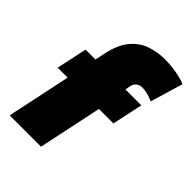

<svg xmlns="http://www.w3.org/2000/svg" viewBox="-215 -855 962 962"><g transform="rotate(45 265.5 -374.5)"><path d="M29 0Q40 -52 50.5 -101.5Q61 -151 74 -213L84.5 -263Q88 -278.5 92 -298Q96 -317.5 100.5 -339H30L65 -502H135Q142 -534.5 146 -554Q162 -631 197 -673.2Q232 -715.5 279.5 -732.2Q327 -749 380 -749Q420 -749 461.2 -742Q502.5 -735 531 -723L479 -549Q459.5 -558 439.2 -563.5Q419 -569 400 -569Q383 -569 369.5 -558.8Q356 -548.5 352 -528Q351.5 -524.5 350 -516.2Q348.5 -508 347 -502H460L425 -339H322.5L296 -213.5Q282.5 -149.5 272.2 -100.8Q262 -52 251 0Z"/></g></svg>

Font: Commissioner Black
Style: Italic
Weight: 900
Italic angle: -12°
Designer: Kostas Bartsokas
Foundry: Kostas Bartsokas
Version: Version 1.000; ttfautohint (v1.8.3)